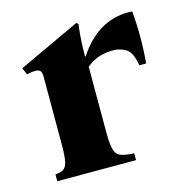

<svg xmlns="http://www.w3.org/2000/svg" viewBox="-80 -552 584 624"><g transform="rotate(-15 212.5 -240.5)"><path d="M38 0V-23Q55 -24 65 -30Q75 -36 79 -54.5Q83 -73 83 -110V-340Q83 -355 77.5 -360Q72 -365 61 -365Q49 -365 33 -361L23 -384L231 -481L237 -475Q235 -466 232.5 -436Q230 -406 230 -368H232Q269 -424 315.5 -449Q362 -474 416 -470Q424 -383 416 -295H393Q386 -340 366 -352Q346 -364 324 -364Q299 -364 277 -357.5Q255 -351 233 -333V-110Q233 -73 238 -54.5Q243 -36 258.5 -30Q274 -24 303 -23V0Z"/></g></svg>

Font: Bona Nova
Style: Bold
Weight: 700
Designer: Mateusz Machalski
Foundry: Capitalics
Version: Version 4.001; ttfautohint (v1.8.3)